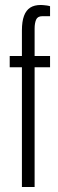

<svg xmlns="http://www.w3.org/2000/svg" viewBox="-20 -751 234 771"><path d="M68 0V-481H19V-526H68V-628Q68 -665 76.5 -687.5Q85 -710 101.5 -720.5Q118 -731 144 -731Q147 -731 153.5 -730.5Q160 -730 167.5 -729Q175 -728 181 -726V-686H150Q131 -686 125 -672Q119 -658 119 -636V-526H181V-481H119V0Z"/></svg>

Font: Archivo ExtraCondensed ExtraLight
Style: Regular
Weight: 250
Width: 2
Designer: Hector Gatti
Foundry: Omnibus-Type
Version: Version 2.001